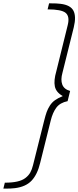

<svg xmlns="http://www.w3.org/2000/svg" viewBox="-128 -934 469 1150"><path d="M292 -389.2 276.9 -328.1Q231.4 -318.8 209.5 -289.3Q187.5 -259.8 175.8 -211.9L112.8 41Q96.2 110.8 61.5 147.7Q26.9 184.6 -38.1 192.9Q-47.4 194.3 -64.9 195.1Q-82.5 195.8 -95.2 195.8H-107.9L-99.1 160.2Q-55.2 160.2 -24.9 153.3Q5.4 146.5 24.2 132.1Q43 117.7 53.2 99.6Q63.5 81.5 69.8 55.2L136.2 -210Q144.5 -243.7 151.6 -263.2Q158.7 -282.7 170.9 -301.8Q183.1 -320.8 201.2 -333.7Q219.2 -346.7 247.1 -357.9Q247.1 -359.9 246.1 -359.9Q207.5 -381.8 200.4 -417Q193.4 -452.1 209 -505.9L277.8 -784.2Q290.5 -835.4 265.4 -856.7Q240.2 -877.9 157.2 -877.9L166 -914.1Q216.8 -914.1 234.9 -911.1Q294.4 -903.8 312 -869.6Q329.6 -835.4 314 -771L246.1 -498Q234.4 -456.5 244.9 -428Q255.4 -399.4 292 -389.2Z"/></svg>

Font: Sinkin Sans 200 X Light Italic
Style: Regular
Weight: 200
Italic angle: -112°
Designer: Keith Bates
Foundry: K-Type
Version: Sinkin Sans (version 1.0)  by Keith Bates   •   © 2014   www